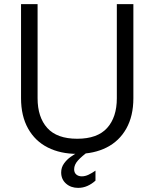

<svg xmlns="http://www.w3.org/2000/svg" viewBox="-20 -723 738 918"><path d="M80.6 -253.4V-703.1H159.7V-253.4Q159.7 -162.6 206.1 -111.1Q252.4 -59.6 349.1 -59.6V12.7Q269 12.7 208.5 -17.8Q147.9 -48.3 114.3 -108.4Q80.6 -168.5 80.6 -253.4ZM538.6 -253.4V-703.1H617.7V-253.4Q617.7 -168.5 584 -108.4Q550.3 -48.3 489.7 -17.8Q429.2 12.7 349.1 12.7V-59.6Q445.8 -59.6 492.2 -111.1Q538.6 -162.6 538.6 -253.4ZM272.5 101.6Q272.5 77.6 286.1 58.6Q299.8 39.6 317.9 26.9Q335.9 14.2 361.3 0H404.3Q371.6 23.4 353 43.9Q334.5 64.5 334.5 86.4Q334.5 102.5 344.7 111.3Q355 120.1 371.1 120.1Q387.2 120.1 403.6 112.3Q419.9 104.5 436.5 92.8V140.6Q418.9 156.7 397.9 166Q377 175.3 353.5 175.3Q318.8 175.3 295.7 154.8Q272.5 134.3 272.5 101.6Z"/></svg>

Font: Wand UI Pro
Style: Regular
Weight: 400
Designer: Andreas Faust
Version: Version 1.003;FEAKit 1.0